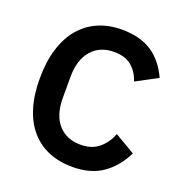

<svg xmlns="http://www.w3.org/2000/svg" viewBox="-130 -824 901 949"><g transform="rotate(20 321.0 -349.0)"><path d="M353 12Q284 12 228.5 -10.5Q173 -33 133.5 -78Q94 -123 73 -189.5Q52 -256 52 -344Q52 -432 73 -500.5Q94 -569 133.5 -615.5Q173 -662 228.5 -686Q284 -710 353 -710Q447 -710 509 -670Q571 -630 608 -549L495 -489Q480 -536 446 -564.5Q412 -593 353 -593Q279 -593 235.5 -543Q192 -493 192 -403V-293Q192 -202 235.5 -153.5Q279 -105 353 -105Q412 -105 449.5 -137Q487 -169 504 -216L611 -153Q573 -75 510 -31.5Q447 12 353 12Z"/></g></svg>

Font: IBM Plex Sans SmBld
Style: Regular
Weight: 600
Designer: Mike Abbink, Paul van der Laan, Pieter van Rosmalen
Foundry: Bold Monday
Version: Version 3.005